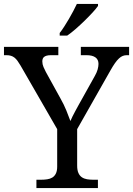

<svg xmlns="http://www.w3.org/2000/svg" viewBox="-25 -951 673 971"><path d="M159.2 0V-42H182.1Q198.7 -42 213.6 -44.2Q228.5 -46.4 239.7 -53.2Q251 -60.1 257.6 -73.5Q264.2 -86.9 264.2 -108.9V-297.9L79.1 -619.1Q70.8 -633.3 63.5 -643.3Q56.2 -653.3 48.1 -659.7Q40 -666 30.3 -668.9Q20.5 -671.9 7.8 -671.9H-4.9V-713.9H270V-671.9H232.9Q219.2 -671.9 210.7 -669.4Q202.1 -667 197.3 -662.6Q192.4 -658.2 190.7 -652.3Q189 -646.5 189 -640.1Q189 -626 195.1 -611.8Q201.2 -597.7 207 -586.9L280.8 -453.1Q298.3 -422.4 310.5 -392.3Q322.8 -362.3 331.1 -338.9Q335.4 -349.6 342 -362.8Q348.6 -376 356.7 -390.9Q364.7 -405.8 373.5 -421.6Q382.3 -437.5 391.1 -453.1L455.1 -567.9Q464.8 -585 469 -600.3Q473.1 -615.7 473.1 -627.9Q473.1 -649.9 457.5 -660.9Q441.9 -671.9 413.1 -671.9H383.8V-713.9H627.9V-671.9H616.2Q605.5 -671.9 595.9 -668.2Q586.4 -664.6 576.7 -655.5Q566.9 -646.5 556.4 -631.6Q545.9 -616.7 533.2 -594.2L365.2 -297.9V-113.8Q365.2 -90.3 371.6 -76.2Q377.9 -62 389.2 -54.4Q400.4 -46.9 415.3 -44.4Q430.2 -42 446.8 -42H470.2V0ZM276.9 -784.2Q288.1 -798.3 300 -816.9Q312 -835.4 323.5 -855.2Q335 -875 345.5 -894.8Q356 -914.6 363.8 -931.2H470.7V-920.9Q461.4 -907.7 443.4 -887.9Q425.3 -868.2 403.3 -846.7Q381.3 -825.2 358.2 -804.9Q335 -784.7 314.9 -771H276.9Z"/></svg>

Font: Sahl Naskh
Style: Regular
Weight: 400
Designer: Pascal Zoghbi
Version: Version 1.001